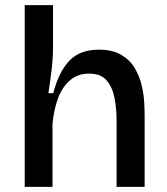

<svg xmlns="http://www.w3.org/2000/svg" viewBox="-20 -726 650 746"><path d="M76 0V-706H186V-543Q186 -500 180.5 -454.5Q175 -409 168 -364H187Q208 -446 249 -489.5Q290 -533 364 -533Q417 -533 451 -513Q485 -493 503.5 -461.5Q522 -430 530.5 -394Q539 -358 540.5 -325.5Q542 -293 542 -272V0H433V-257Q433 -303 425 -345Q417 -387 394.5 -413.5Q372 -440 326 -440Q282 -440 252 -414Q222 -388 205.5 -344Q189 -300 184 -245V0Z"/></svg>

Font: Bricolage Grotesque 10pt Medium
Style: Regular
Weight: 500
Designer: Mathieu Triay
Foundry: Atelier Triay
Version: Version 1.000; ttfautohint (v1.8.4.7-5d5b);gftools[0.9.32]